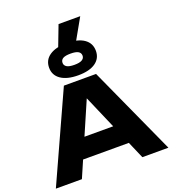

<svg xmlns="http://www.w3.org/2000/svg" viewBox="-206 -1378 1370 1531"><g transform="rotate(-20 478.5 -613.0)"><path d="M470 -1226H654L549 -1040H399ZM216 -144V-311H733V-144ZM615 -750 956 0H735L449 -662H509L222 0H1L342 -750ZM479 -788Q385 -788 332.5 -824Q280 -860 280 -924Q280 -989 332.5 -1025Q385 -1061 479 -1061Q574 -1061 625.5 -1025Q677 -989 677 -924Q677 -860 625.5 -824Q574 -788 479 -788ZM479 -877Q523 -877 543.5 -889.5Q564 -902 564 -924Q564 -948 543.5 -960Q523 -972 479 -972Q434 -972 414 -960Q394 -948 394 -924Q394 -902 414 -889.5Q434 -877 479 -877Z"/></g></svg>

Font: Unbounded
Style: Bold
Weight: 700
Designer: Luke Prowse, Jean-Baptiste Morizot, Fátima Lázaro, Florian Runge
Foundry: NaN
Version: Version 1.700